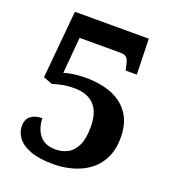

<svg xmlns="http://www.w3.org/2000/svg" viewBox="-133 -813 824 923"><g transform="rotate(20 279.5 -352.0)"><path d="M245 10Q170 10 125 -7.5Q80 -25 60 -52.5Q40 -80 40 -111Q40 -146 62 -163Q84 -180 120 -180Q120 -152 130.5 -124Q141 -96 165 -78Q189 -60 230 -60Q263 -60 291 -74.5Q319 -89 336 -124Q353 -159 353 -220Q353 -295 317.5 -331.5Q282 -368 217 -368Q179 -368 154 -362.5Q129 -357 106 -350L60 -368L92 -714H470L475 -532H418L410 -566Q407 -578 402.5 -586.5Q398 -595 389 -599.5Q380 -604 364 -604H156L140 -419Q151 -423 169 -426.5Q187 -430 208.5 -432Q230 -434 250 -434Q328 -434 385.5 -410.5Q443 -387 474.5 -339.5Q506 -292 506 -220Q506 -168 490.5 -129.5Q475 -91 449 -64.5Q423 -38 389 -21.5Q355 -5 318 2.5Q281 10 245 10Z"/></g></svg>

Font: Noto Serif Gujarati
Style: Bold
Weight: 700
Version: Version 2.102